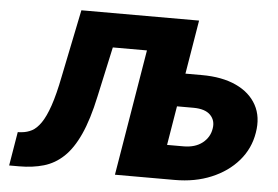

<svg xmlns="http://www.w3.org/2000/svg" viewBox="-51 -798 1257 868"><g transform="rotate(5 577.5 -363.5)"><path d="M19.9 0 45.5 -153.4 63.9 -154.8Q88.1 -157 109.4 -168.1Q130.7 -179.3 150.2 -207.4Q169.7 -235.4 187.5 -287.1Q205.3 -338.8 221.6 -421.9L284.1 -727.3H818.2L777.7 -483H852.3Q944.2 -483 1008 -453.5Q1071.7 -424 1101 -370.4Q1130.3 -316.8 1117.9 -244.3Q1106.2 -171.9 1058.6 -116.8Q1011 -61.8 937.1 -30.9Q863.3 0 771.3 0H500L595.2 -572.4H440.3L390.6 -345.2Q367.9 -239.3 337 -171.7Q306.1 -104 266.3 -66.6Q226.6 -29.1 176.7 -14.6Q126.8 0 65.3 0ZM752.5 -332.4 723 -154.8H796.9Q850.5 -154.8 883.2 -180.6Q915.8 -206.3 921.9 -245.7Q928.6 -283 904.5 -307.7Q880.3 -332.4 826.7 -332.4Z"/></g></svg>

Font: Inter UI Black
Style: Italic
Weight: 900
Italic angle: -9.39999°
Designer: Rasmus Andersson
Foundry: rsms
Version: 3.2;8d6f07862